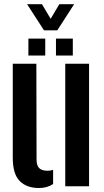

<svg xmlns="http://www.w3.org/2000/svg" viewBox="-20 -912 508 940"><path d="M42.5 -139.5V-600H158L159 -129.5Q159 -102 171.8 -89Q184.5 -76 213 -76Q228 -76 240 -80.5V-11Q211 8.5 170.5 8.5Q110 8.5 76.2 -26Q42.5 -60.5 42.5 -139.5ZM299.5 0V-600H416V0ZM254 -640V-723H336.5V-640ZM119 -640V-723H201.5V-640ZM195.5 -763.5 112.5 -891.5H185.5L228 -820L270.5 -891.5H343L260.5 -763.5Z"/></svg>

Font: Big Shoulders Stencil Text
Style: Bold
Weight: 700
Designer: Patric King
Foundry: XO Type Co
Version: Version 1.000